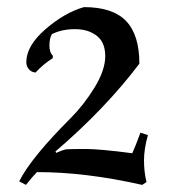

<svg xmlns="http://www.w3.org/2000/svg" viewBox="-20 -505 484 540"><path d="M165 -85Q179 -86 220 -86Q261 -86 352 -74Q362 -96 375 -132L396 -125Q385 -86 385 -54Q385 -22 392 7L380 15Q221 -21 84 -21Q71 -8 53 15L34 5Q67 -61 178 -172Q216 -210 246 -259Q276 -308 276 -347Q276 -386 252 -404.5Q228 -423 191 -423Q154 -423 126 -409Q119 -397 119 -377Q119 -357 129 -348L128 -341Q102 -325 80 -301Q68 -302 61 -310.5Q54 -319 54 -330Q54 -376 107.5 -422.5Q161 -469 216 -485Q297 -485 334.5 -446Q372 -407 372 -326Q277 -200 136 -79L138 -75Q153 -82 165 -85Z"/></svg>

Font: Almendra
Style: Regular
Weight: 400
Designer: Ana Sanfelippo
Foundry: Ana Sanfelippo
Version: Version 1.004